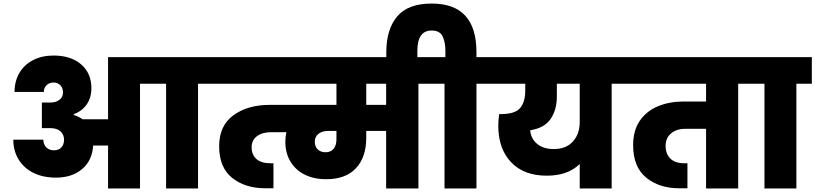

<svg xmlns="http://www.w3.org/2000/svg" viewBox="-20 -1062 4595 1082"><path d="M1183 -590H1096V0H916V-590H769V0H589V-242H505Q500 -158 443 -109.5Q386 -61 295 -61Q223 -61 169 -87.5Q115 -114 85 -163Q55 -212 55 -275H224Q224 -250 240 -232.5Q256 -215 284 -215Q311 -215 326 -231.5Q341 -248 341 -275Q341 -303 321 -321.5Q301 -340 263 -340H216V-484H263Q295 -484 315 -499.5Q335 -515 335 -541Q335 -566 320 -581.5Q305 -597 282 -597Q258 -597 242.5 -582Q227 -567 227 -544H62Q62 -604 89 -650.5Q116 -697 166 -723Q216 -749 282 -749Q380 -749 437.5 -699Q495 -649 495 -565Q495 -512 469 -474Q443 -436 395 -418V-414Q421 -407 445 -390H589V-740H1183Z M2425 -590H2338V0H2156V-324H2044V-286Q2044 -176 1986 -114Q1928 -52 1818 -52Q1749 -52 1697 -78Q1645 -104 1616.5 -152Q1588 -200 1588 -263Q1588 -292 1594 -317H1508Q1458 -317 1428 -294.5Q1398 -272 1398 -232Q1398 -191 1424.5 -166.5Q1451 -142 1504 -142H1521V-1H1475Q1362 -1 1288.5 -59.5Q1215 -118 1215 -238Q1215 -354 1295.5 -412.5Q1376 -471 1500 -471H1876V-590H1154V-740H2425ZM2156 -590H2044V-471H2156ZM1876 -324H1828Q1796 -324 1775 -308Q1754 -292 1754 -264Q1754 -235 1771 -219.5Q1788 -204 1814 -204Q1845 -204 1860.5 -224Q1876 -244 1876 -277Z M2752 -740V-590H2665V0H2485V-590H2397V-740H2490V-776Q2490 -823 2474.5 -856.5Q2459 -890 2413 -890Q2332 -890 2332 -776V-701H2157V-768Q2157 -896 2218 -969Q2279 -1042 2413 -1042Q2665 -1042 2665 -768V-740Z M3515 -590H3427V0H3247V-138Q3181 -72 3061 -72Q2932 -72 2860 -148Q2788 -224 2788 -354Q2788 -382 2793 -419H2802Q2882 -419 2911 -453Q2940 -487 2940 -552V-590H2724V-740H3515ZM3247 -590H3118V-519Q3118 -442 3082.5 -391Q3047 -340 2968 -328Q2971 -282 3006 -252Q3041 -222 3101 -222Q3170 -222 3208.5 -264.5Q3247 -307 3247 -374Z M4228 -590H4140V0H3959V-336H3841Q3792 -336 3761.5 -310Q3731 -284 3731 -240Q3731 -195 3757.5 -168.5Q3784 -142 3837 -142H3854V-1H3808Q3695 -1 3621.5 -61Q3548 -121 3548 -244Q3548 -327 3586 -382Q3624 -437 3688.5 -463.5Q3753 -490 3833 -490H3959V-590H3487V-740H4228Z M4288 0V-590H4200V-740H4555V-590H4468V0Z"/></svg>

Font: DVN-Poppins ExtBd
Style: Regular
Weight: 800
Designer: Ninad Kale (Devanagari), Jonny Pinhorn (Latin)
Foundry: Indian Type Foundry
Version: 4.004